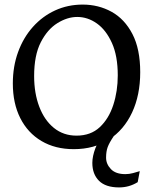

<svg xmlns="http://www.w3.org/2000/svg" viewBox="-20 -639 670 838"><path d="M302 12Q221 12 161 -23.5Q101 -59 68.5 -123.5Q36 -188 36 -275Q36 -349 59 -412Q82 -475 123.5 -521.5Q165 -568 220.5 -593.5Q276 -619 341 -619Q410 -619 467 -587.5Q524 -556 558 -490.5Q592 -425 592 -324Q592 -224 556.5 -148Q521 -72 456 -30Q391 12 302 12ZM314 -47Q376 -47 415.5 -84Q455 -121 474.5 -181Q494 -241 494 -310Q494 -395 468.5 -451.5Q443 -508 403 -536.5Q363 -565 317 -565Q274 -565 230.5 -538Q187 -511 158 -454.5Q129 -398 129 -307Q129 -232 151.5 -173Q174 -114 215.5 -80.5Q257 -47 314 -47ZM500 179Q441 179 412 150Q383 121 383 72Q383 43 396.5 7.5Q410 -28 433 -44H476Q457 -16 450 3Q443 22 443 49Q443 77 464 99Q485 121 527 121Q544 121 560.5 116.5Q577 112 590 108L581 156Q544 179 500 179Z"/></svg>

Font: Maname
Style: Regular
Weight: 400
Designer: Pathum Egodawatta
Foundry: mooniak
Version: Version 1.000; ttfautohint (v1.8.4.7-5d5b)